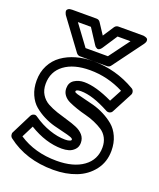

<svg xmlns="http://www.w3.org/2000/svg" viewBox="-167 -877 828 1001"><g transform="rotate(20 247.5 -377.0)"><path d="M-14.2 -80.1 41 -189.9Q43.5 -195.3 47.9 -199.2Q52.2 -203.1 60.1 -204.6Q67.9 -206.1 77.1 -199.2Q119.6 -169.4 166.3 -153.3Q212.9 -137.2 253.9 -137.2Q268.6 -137.2 276.9 -139.9Q285.2 -142.6 286.6 -144.8Q288.1 -147 288.1 -148.9Q288.1 -155.3 272.7 -160.6Q257.3 -166 232.7 -171.6Q208 -177.2 178.2 -185.3Q148.4 -193.4 118.9 -208.3Q89.4 -223.1 64.7 -243.9Q40 -264.6 24.9 -298.8Q9.8 -333 9.8 -376Q9.8 -423.3 29.3 -461.2Q48.8 -499 82.5 -522.9Q116.2 -546.9 159.9 -559.3Q203.6 -571.8 253.9 -571.8Q379.9 -571.8 488.8 -507.8Q497.6 -502.9 500.2 -492.7Q502.9 -482.4 498 -474.1L439 -361.8Q434.6 -352.5 424.3 -349.6Q414.1 -346.7 404.8 -352.1Q311 -402.8 247.1 -402.8Q219.2 -402.8 219.2 -391.1Q219.2 -386.2 234.9 -381.6Q250.5 -377 275.4 -371.3Q300.3 -365.7 330.6 -357.4Q360.8 -349.1 391.1 -333.7Q421.4 -318.4 446.3 -297.6Q471.2 -276.9 486.6 -242.4Q502 -208 502 -165Q502 -102.5 467 -56.9Q432.1 -11.2 376 10.5Q319.8 32.2 250 32.2Q97.7 32.2 -6.8 -48.8Q-14.2 -54.7 -16.1 -64.2Q-18.1 -73.7 -14.2 -80.1ZM38.1 -746.1Q37.1 -747.6 35.4 -750.2Q33.7 -752.9 31.2 -760Q28.8 -767.1 29.8 -772.2Q30.8 -777.3 37.6 -781.7Q44.4 -786.1 58.1 -786.1H192.9Q206.5 -786.1 213.9 -774.9L253.9 -713.9L293.9 -774.9Q301.8 -786.1 314.9 -786.1H450.2Q452.1 -786.1 455.3 -785.9Q458.5 -785.6 465.3 -783.4Q472.2 -781.2 475.8 -777.6Q479.5 -773.9 479 -765.6Q478.5 -757.3 470.2 -746.1L349.1 -582Q341.8 -571.8 329.1 -571.8H179.2Q167.5 -571.8 159.2 -582ZM40 -77.1Q128.9 -18.1 250 -18.1Q343.3 -18.1 397.7 -57.4Q452.1 -96.7 452.1 -165Q452.1 -194.3 440.2 -217Q428.2 -239.7 408.2 -252.9Q388.2 -266.1 362.8 -277.1Q337.4 -288.1 310.8 -294.7Q284.2 -301.3 258.8 -310.1Q233.4 -318.8 213.4 -328.1Q193.4 -337.4 181.2 -353.5Q168.9 -369.6 168.9 -391.1Q168.9 -422.9 192.6 -438Q216.3 -453.1 247.1 -453.1Q312 -453.1 405.8 -408.2L441.9 -476.1Q352.5 -522 253.9 -522Q164.6 -522 112.3 -483.2Q60.1 -444.3 60.1 -376Q60.1 -342.3 75.2 -317.9Q90.3 -293.5 114.7 -280Q139.2 -266.6 168.9 -256.6Q198.7 -246.6 228.3 -238.3Q257.8 -230 282.5 -219.7Q307.1 -209.5 322.5 -191.9Q337.9 -174.3 337.9 -148.9Q337.9 -126.5 324 -111.8Q310.1 -97.2 292.2 -92Q274.4 -86.9 253.9 -86.9Q165 -86.9 73.2 -143.1ZM107.9 -735.8 191.9 -622.1H315.9L399.9 -735.8H328.1L274.9 -654.8Q268.6 -645 261.7 -641.4Q254.9 -637.7 250 -639.6Q245.1 -641.6 241.2 -644.8Q237.3 -647.9 235.4 -651.4L232.9 -654.8L180.2 -735.8Z"/></g></svg>

Font: Trueno Bold Outline
Style: Regular
Weight: 700
Width: 6
Designer: Julieta Ulanovsky
Foundry: Julieta Ulanovsky
Version: Version 3.001b | FøM Fix